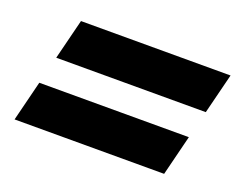

<svg xmlns="http://www.w3.org/2000/svg" viewBox="-66 -622 707 567"><g transform="rotate(20 287.0 -338.0)"><path d="M72.5 -380.8 104.2 -507.5H574.2L542.5 -380.8ZM19.2 -167.5 50.8 -294.2H520.8L489.2 -167.5Z"/></g></svg>

Font: Funnel Sans Light ExtraBold
Style: Italic
Weight: 800
Italic angle: -14.036°
Version: Version 1.000